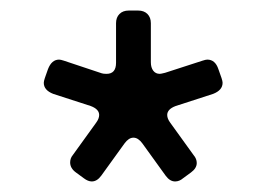

<svg xmlns="http://www.w3.org/2000/svg" viewBox="-20 -783 505 364"><path d="M373 -670Q388 -670 394 -652L400 -635Q402 -629 402 -626Q402 -612 384 -605L313 -582Q297 -576 297 -565Q297 -558 303 -550L347 -489Q353 -482 353 -474Q353 -464 342 -456L327 -445Q320 -439 312 -439Q302 -439 294 -450L250 -511Q242 -522 233 -522Q224 -522 216 -511L172 -450Q164 -439 154 -439Q147 -439 139 -445L124 -456Q113 -464 113 -475Q113 -483 118 -489L162 -550Q168 -558 168 -565Q168 -576 152 -582L81 -605Q63 -612 63 -626Q63 -629 65 -635L71 -652Q78 -670 92 -670Q95 -670 101 -668L173 -644Q176 -643 182 -643Q200 -643 200 -664V-739Q200 -750 206.5 -756.5Q213 -763 224 -763H242Q253 -763 259.5 -756.5Q266 -750 266 -739V-665Q266 -655 270.5 -649Q275 -643 283 -643Q285 -643 293 -645L364 -668Q370 -670 373 -670Z"/></svg>

Font: Shippori Gochic B2 Bold
Style: Regular
Weight: 700
Designer: FONTDASU
Foundry: FONTDASU / Google Inc. / but / Adobe
Version: Version 1.130